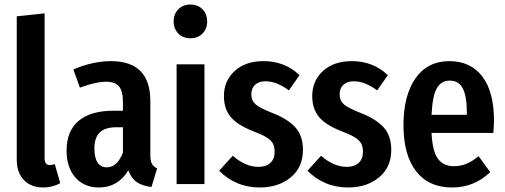

<svg xmlns="http://www.w3.org/2000/svg" viewBox="-20 -813 2232 848"><path d="M54 -108V-741L177 -754V-113Q177 -84 201 -84Q207 -84 213.5 -86Q220 -88 222 -88L246 -4Q212 15 171 15Q117 15 85.5 -18Q54 -51 54 -108Z M674 -69 649 13Q608 8 583.5 -9Q559 -26 547 -61Q501 15 417 15Q351 15 312.5 -29.5Q274 -74 274 -148Q274 -234 327 -279Q380 -324 482 -324H523V-361Q523 -411 505.5 -431.5Q488 -452 449 -452Q403 -452 333 -426L304 -506Q344 -524 387.5 -533.5Q431 -543 470 -543Q644 -543 644 -367V-128Q644 -102 651 -89.5Q658 -77 674 -69ZM523 -139V-251H494Q444 -251 420.5 -228Q397 -205 397 -157Q397 -116 411 -95Q425 -74 451 -74Q498 -74 523 -139Z M895 -718Q895 -686 874.5 -665Q854 -644 821 -644Q788 -644 767.5 -665Q747 -686 747 -718Q747 -751 767.5 -772Q788 -793 821 -793Q854 -793 874.5 -772Q895 -751 895 -718ZM883 0H760V-529H883Z M1303 -481 1256 -414Q1228 -434 1203 -444Q1178 -454 1152 -454Q1123 -454 1106.5 -438.5Q1090 -423 1090 -396Q1090 -369 1108.5 -352.5Q1127 -336 1183 -314Q1252 -287 1285 -250Q1318 -213 1318 -151Q1318 -74 1264 -29.5Q1210 15 1127 15Q1073 15 1027.5 -4.5Q982 -24 948 -59L1008 -125Q1064 -76 1122 -76Q1155 -76 1174 -93.5Q1193 -111 1193 -142Q1193 -165 1185 -179.5Q1177 -194 1157 -206.5Q1137 -219 1097 -234Q1028 -261 998.5 -297Q969 -333 969 -389Q969 -456 1016.5 -499.5Q1064 -543 1144 -543Q1238 -543 1303 -481Z M1693 -481 1646 -414Q1618 -434 1593 -444Q1568 -454 1542 -454Q1513 -454 1496.5 -438.5Q1480 -423 1480 -396Q1480 -369 1498.5 -352.5Q1517 -336 1573 -314Q1642 -287 1675 -250Q1708 -213 1708 -151Q1708 -74 1654 -29.5Q1600 15 1517 15Q1463 15 1417.5 -4.5Q1372 -24 1338 -59L1398 -125Q1454 -76 1512 -76Q1545 -76 1564 -93.5Q1583 -111 1583 -142Q1583 -165 1575 -179.5Q1567 -194 1547 -206.5Q1527 -219 1487 -234Q1418 -261 1388.5 -297Q1359 -333 1359 -389Q1359 -456 1406.5 -499.5Q1454 -543 1534 -543Q1628 -543 1693 -481Z M2159 -226H1886Q1890 -144 1914.5 -111.5Q1939 -79 1984 -79Q2015 -79 2040 -89.5Q2065 -100 2094 -123L2145 -53Q2075 15 1977 15Q1873 15 1817.5 -57Q1762 -129 1762 -260Q1762 -391 1815 -467Q1868 -543 1965 -543Q2058 -543 2110 -475.5Q2162 -408 2162 -277Q2162 -268 2159 -226ZM2042 -313Q2042 -388 2024 -422.5Q2006 -457 1966 -457Q1929 -457 1909.5 -423.5Q1890 -390 1886 -306H2042Z"/></svg>

Font: Fira Sans Compressed Medium
Style: Regular
Weight: 500
Width: 1
Designer: bBox Type GmbH & Carrois Corporate GbR & Edenspiekermann AG
Foundry: bBox Type GmbH & Carrois Corporate GbR & Edenspiekermann AG
Version: Version 4.301